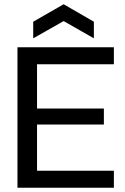

<svg xmlns="http://www.w3.org/2000/svg" viewBox="-20 -882 585 902"><path d="M62 0V-660H154V0ZM111 0V-80H515V0ZM111 -297V-372H468V-297ZM111 -580V-660H515V-580ZM136 -702V-780L279 -862L421 -780V-702L279 -783Z"/></svg>

Font: Bricolage Grotesque 72pt
Style: Regular
Weight: 400
Version: Version 1.001;gftools[0.9.33.dev8+g029e19f]